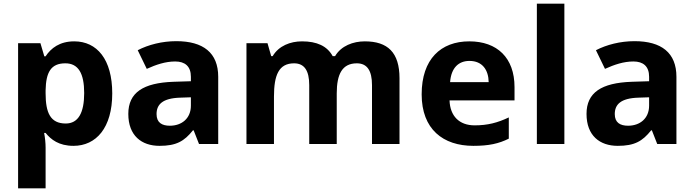

<svg xmlns="http://www.w3.org/2000/svg" viewBox="-20 -780 3759 1040"><path d="M382 -556C303 -556 256 -519 227 -475H220L199 -546H78V240H227V20C227 -6 224 -34 219 -60H227C256 -24 299 10 378 10C501 10 588 -88 588 -274C588 -459 505 -556 382 -556ZM334 -437C404 -437 436 -383 436 -276C436 -169 404 -111 336 -111C253 -111 227 -169 227 -275V-291C229 -389 256 -437 334 -437Z M935 -557C858 -557 784 -538 726 -508L775 -407C826 -430 876 -447 929 -447C982 -447 1014 -421 1014 -364V-340L919 -337C756 -331 675 -279 675 -163C675 -45 747 10 844 10C935 10 978 -15 1025 -74H1029L1058 0H1162V-364C1162 -494 1081 -557 935 -557ZM956 -251 1014 -253V-208C1014 -138 964 -99 900 -99C857 -99 828 -116 828 -162C828 -214 860 -248 956 -251Z M1956 -556C1893 -556 1828 -532 1795 -476H1782C1752 -531 1696 -556 1616 -556C1553 -556 1490 -532 1457 -476H1449L1429 -546H1315V0H1464V-257C1464 -373 1490 -437 1573 -437C1629 -437 1655 -397 1655 -319V0H1804V-274C1804 -379 1834 -437 1913 -437C1969 -437 1995 -397 1995 -319V0H2144V-356C2144 -496 2080 -556 1956 -556Z M2522 -556C2368 -556 2264 -460 2264 -269C2264 -80 2380 10 2544 10C2628 10 2682 -2 2736 -29V-144C2675 -115 2621 -101 2551 -101C2467 -101 2418 -152 2415 -236H2767V-308C2767 -467 2673 -556 2522 -556ZM2523 -450C2593 -450 2626 -401 2627 -335H2418C2424 -414 2465 -450 2523 -450Z M3037 0V-760H2888V0Z M3417 -557C3340 -557 3266 -538 3208 -508L3257 -407C3308 -430 3358 -447 3411 -447C3464 -447 3496 -421 3496 -364V-340L3401 -337C3238 -331 3157 -279 3157 -163C3157 -45 3229 10 3326 10C3417 10 3460 -15 3507 -74H3511L3540 0H3644V-364C3644 -494 3563 -557 3417 -557ZM3438 -251 3496 -253V-208C3496 -138 3446 -99 3382 -99C3339 -99 3310 -116 3310 -162C3310 -214 3342 -248 3438 -251Z"/></svg>

Font: Noto Sans Gunjala Gondi
Style: Bold
Weight: 700
Designer: Ek Type
Foundry: Ek Type
Version: Version 1.004